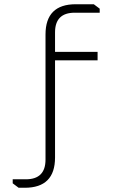

<svg xmlns="http://www.w3.org/2000/svg" viewBox="-20 -760 605 907"><path d="M40 87H102Q195 87 195 -6V-597Q195 -740 338 -740H423L451 -719V-700H333Q240 -700 240 -607V-515H441V-475H240V-16Q240 127 97 127H68L40 106Z"/></svg>

Font: Oxanium ExtraLight
Style: Regular
Weight: 200
Designer: Severin Meyer
Version: Version 2.000